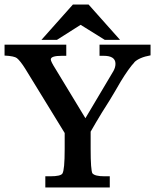

<svg xmlns="http://www.w3.org/2000/svg" viewBox="-28 -823 687 843"><path d="M222 -648H154L292 -803H361L499 -648H432L326 -714ZM171 0V-49H193Q238 -49 246 -61Q256 -77 256 -169V-239L83 -521Q61 -556 46 -568Q41 -572 27.5 -575Q14 -578 -8 -579V-627H263V-578H244Q195 -578 195 -562Q195 -553 216 -520L347 -304L470 -511Q479 -527 479 -543Q479 -578 427 -578H409V-627H633V-580Q583 -571 561 -549H562Q551 -538 535 -515.5Q519 -493 502 -465Q478 -423 453 -382L419 -328Q394 -287 370 -245V-169Q370 -76 378 -61V-62Q388 -49 431 -49H454V0Z"/></svg>

Font: New Athena Unicode
Style: Bold
Weight: 700
Designer: J. Rusten 1997; rev. by R. Hancock 2001, 2002, rev. by D. Mastronarde 2002-2021
Foundry: Society for Classical Studies (formerly American Philological Association)
Version: Version 5.008